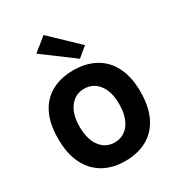

<svg xmlns="http://www.w3.org/2000/svg" viewBox="-230 -1130 1183 1287"><g transform="rotate(-30 361.0 -487.0)"><path d="M360 16Q264.5 16 193.2 -24.2Q122 -64.5 82.5 -143.2Q43 -222 43 -337.5Q43 -456 82.5 -533.2Q122 -610.5 193.2 -648.2Q264.5 -686 360 -686Q456.5 -686 528.2 -646.5Q600 -607 639.5 -529.5Q679 -452 679 -337.5Q679 -220 639.5 -141.2Q600 -62.5 528.2 -23.2Q456.5 16 360 16ZM360 -127.5Q430 -127.5 472 -182.8Q514 -238 514 -338.5Q514 -433 472 -487.8Q430 -542.5 360 -542.5Q292 -542.5 250 -487.8Q208 -433 208 -337.5Q208 -238 250 -182.8Q292 -127.5 360 -127.5ZM438 -730.5 202 -906 306 -990 513 -792.5Z"/></g></svg>

Font: Karla ExtraBold
Style: Regular
Weight: 800
Designer: Jonathan Pinhorn
Version: Version 2.001